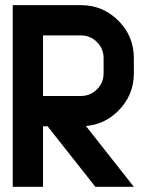

<svg xmlns="http://www.w3.org/2000/svg" viewBox="-20 -723 567 743"><path d="M293 -703.1Q377.9 -703.1 438 -643.1Q498 -583 498 -498V-439.5Q498 -354.5 438 -294.4Q384.8 -241.2 312.5 -235.4L498 0H349.1L164.1 -234.4H146.5V0H29.3V-703.1ZM380.9 -498Q380.9 -534.7 355.2 -560.3Q329.6 -585.9 293 -585.9H146.5V-351.6H293Q329.6 -351.6 355.2 -377.2Q380.9 -402.8 380.9 -439.5Z"/></svg>

Font: Gerhaus
Style: Regular
Weight: 400
Designer: GGBotNet
Foundry: GGBotNet
Version: 1.01